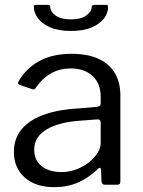

<svg xmlns="http://www.w3.org/2000/svg" viewBox="-20 -762 588 792"><path d="M382.1 -63.7Q345 -28 301.5 -9Q258 10 204.5 10Q126.6 10 81.9 -29.8Q37.3 -69.7 37.3 -135.3Q37.3 -188.5 67.5 -226.7Q97.8 -264.9 156.6 -287.2Q215.5 -309.5 300.8 -314.6L378.8 -321.1Q385.7 -321.9 390.5 -325.1Q395.3 -328.3 395.3 -335.9V-363Q395.3 -417.1 361.9 -448.4Q328.6 -479.7 271 -479.7Q227.6 -479.7 191.8 -460.1Q156 -440.4 127.8 -400.1Q124.5 -395 121.8 -393.6Q119.1 -392.2 113.1 -394.2L59.7 -412.2Q56.3 -414.2 55 -417.2Q53.6 -420.1 57.7 -428.2Q87.3 -479.9 141.9 -510Q196.5 -540 275 -540Q341.9 -540 386.6 -519.4Q431.4 -498.7 453.9 -460.3Q476.5 -421.8 476.5 -369.2V-14.7Q476.5 -6.2 473.5 -3.1Q470.4 0 463 0H412.2Q405.7 0 402.4 -4.3Q399.1 -8.7 398.5 -16.2L396.8 -62.3Q394.5 -76.5 382.1 -63.7ZM395.3 -254.4Q395.3 -271 381 -269.5L315.4 -264.5Q269.3 -261.6 233.1 -252.4Q197 -243.1 172.2 -228.2Q147.4 -213.3 134.2 -192.5Q121.1 -171.7 121.1 -144.9Q121.1 -101.4 151.7 -76.8Q182.3 -52.2 233.9 -52.2Q266.2 -52.2 295.7 -63.6Q325.1 -75.1 347.6 -93Q370.4 -111.8 382.8 -131.9Q395.3 -152 395.3 -171V-254.4ZM272.8 -634.3Q221.4 -634.3 187.7 -648.9Q153.9 -663.5 137.1 -686Q120.3 -708.6 119.7 -731.8Q119.4 -737.4 121.2 -739.7Q123 -742 126.4 -742H172.9Q180.7 -742 184.2 -740.1Q187.8 -738.2 187.5 -733.1Q187.2 -714.1 209.3 -698.1Q231.3 -682.1 272.8 -682.1ZM272.8 -634.3V-682.1Q314.2 -682.1 336.1 -698.1Q358.1 -714.1 358.1 -733.1Q358.1 -738.2 361.5 -740.1Q364.9 -742 372.6 -742H419.2Q422.6 -742 424.2 -739.7Q425.8 -737.4 425.8 -731.8Q425.8 -708.6 409 -686Q392.2 -663.5 358.3 -648.9Q324.5 -634.3 272.8 -634.3Z"/></svg>

Font: Libre Franklin Thin
Style: Regular
Weight: 100
Designer: Pablo Impallari, Rodrigo Fuenzalida, Nhung Nguyen
Foundry: Impallari Type
Version: Version 3.000